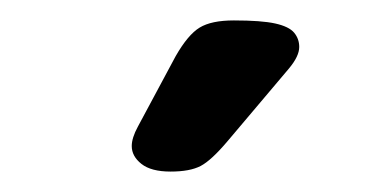

<svg xmlns="http://www.w3.org/2000/svg" viewBox="-20 -617 373 188"><path d="M273 -571Q273 -579 268 -585Q263 -591 249.5 -594Q236 -597 209 -597Q187 -597 175.5 -590Q164 -583 152 -562L115 -493Q109 -482 109 -474Q109 -464 118.5 -456.5Q128 -449 147 -449Q166 -449 176.5 -454.5Q187 -460 203 -479L263 -550Q273 -562 273 -571Z"/></svg>

Font: Beiruti SemiBold
Style: Regular
Weight: 600
Designer: Arlette Boutros
Foundry: Boutros
Version: Version 1.41